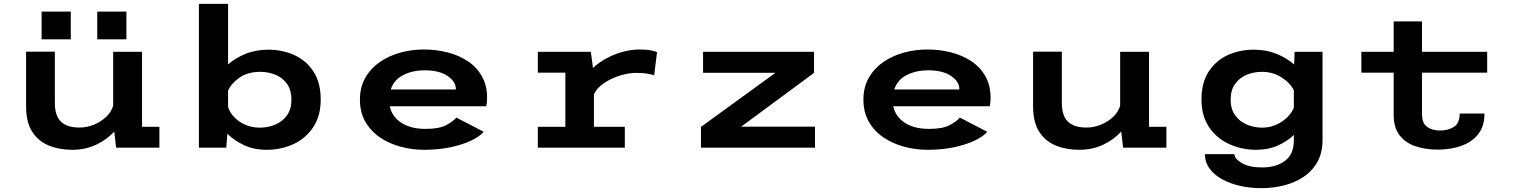

<svg xmlns="http://www.w3.org/2000/svg" viewBox="-20 -770 7915 1001"><path d="M356.5 11Q289 11 234.5 -11.2Q180 -33.5 148 -83Q116 -132.5 116 -215.5V-500.5H266V-233Q266 -166 298 -135.5Q330 -105 394.5 -105Q433.5 -105 470.2 -120.2Q507 -135.5 534 -161.2Q561 -187 570 -219V-500H720.5V-109H811V0H585.5L575.5 -84.5Q538.5 -42.5 481.8 -15.8Q425 11 356.5 11ZM197 -709.5H349V-565H197ZM487 -709.5H639V-565H487Z M1017 0V-750H1169V-434Q1206 -467 1259.5 -489Q1313 -511 1379 -511Q1453 -511 1515.2 -482.5Q1577.5 -454 1614.8 -396.2Q1652 -338.5 1652 -251.5Q1652 -164.5 1612.5 -106Q1573 -47.5 1508.8 -18.2Q1444.5 11 1369.5 11Q1304 11 1252.2 -13.2Q1200.5 -37.5 1165.5 -73L1159.5 0ZM1337 -395.5Q1272.5 -395.5 1229 -365.5Q1185.5 -335.5 1169 -297V-212.5Q1177 -185 1200.2 -160.2Q1223.5 -135.5 1257.8 -120Q1292 -104.5 1334 -104.5Q1378.5 -104.5 1416.2 -120.8Q1454 -137 1476.8 -169.5Q1499.5 -202 1499.5 -250.5Q1499.5 -299.5 1477.2 -331.5Q1455 -363.5 1417.8 -379.5Q1380.5 -395.5 1337 -395.5Z M2190.5 11Q2128.5 11 2069 -5Q2009.5 -21 1961.5 -53.2Q1913.5 -85.5 1885 -134.8Q1856.5 -184 1856.5 -250.5Q1856.5 -316 1884.8 -365Q1913 -414 1960.5 -446.8Q2008 -479.5 2067.5 -495.8Q2127 -512 2189.5 -512Q2253.5 -512 2312.8 -497Q2372 -482 2418.5 -451.2Q2465 -420.5 2492.2 -372.8Q2519.5 -325 2519.5 -259.5Q2519.5 -246.5 2518.2 -235Q2517 -223.5 2515 -216H2012Q2024 -161 2073 -129.5Q2122 -98 2198.5 -98Q2271 -98 2308 -118.5Q2345 -139 2359 -157L2502 -83Q2482 -59 2437.5 -37.5Q2393 -16 2329.8 -2.5Q2266.5 11 2190.5 11ZM2194 -403.5Q2132 -403.5 2083.2 -379.2Q2034.5 -355 2017 -303.5H2356.5V-307Q2356.5 -344.5 2313.2 -374Q2270 -403.5 2194 -403.5Z M2784 0V-109H2927.5V-391H2784V-500H3060.5L3071.5 -415.5Q3102.5 -445 3143.5 -466.8Q3184.5 -488.5 3228.5 -500.2Q3272.5 -512 3313 -512Q3353 -512 3375.2 -507Q3397.5 -502 3405.5 -498L3390.5 -377.5Q3382.5 -380.5 3358.8 -385.2Q3335 -390 3297.5 -390Q3256.5 -390 3210.5 -375.5Q3164.5 -361 3127.5 -335.5Q3090.5 -310 3076.5 -278V-109H3237.5V0Z M3634.5 0V-108.5L4023 -390.5H3645.5V-500H4224V-390L3844 -109.5H4229V0Z M4815.5 11Q4753.5 11 4694 -5Q4634.5 -21 4586.5 -53.2Q4538.5 -85.5 4510 -134.8Q4481.5 -184 4481.5 -250.5Q4481.5 -316 4509.8 -365Q4538 -414 4585.5 -446.8Q4633 -479.5 4692.5 -495.8Q4752 -512 4814.5 -512Q4878.5 -512 4937.8 -497Q4997 -482 5043.5 -451.2Q5090 -420.5 5117.2 -372.8Q5144.5 -325 5144.5 -259.5Q5144.5 -246.5 5143.2 -235Q5142 -223.5 5140 -216H4637Q4649 -161 4698 -129.5Q4747 -98 4823.5 -98Q4896 -98 4933 -118.5Q4970 -139 4984 -157L5127 -83Q5107 -59 5062.5 -37.5Q5018 -16 4954.8 -2.5Q4891.5 11 4815.5 11ZM4819 -403.5Q4757 -403.5 4708.2 -379.2Q4659.5 -355 4642 -303.5H4981.5V-307Q4981.5 -344.5 4938.2 -374Q4895 -403.5 4819 -403.5Z M5606.5 11Q5539 11 5484.5 -11.2Q5430 -33.5 5398 -83Q5366 -132.5 5366 -215.5V-500.5H5516V-233Q5516 -166 5548 -135.5Q5580 -105 5644.5 -105Q5683.5 -105 5720.2 -120.2Q5757 -135.5 5784 -161.2Q5811 -187 5820 -219V-500H5970.5V-109H6061V0H5835.5L5825.5 -84.5Q5788.5 -42.5 5731.8 -15.8Q5675 11 5606.5 11Z M6529.5 11Q6455 11 6389.8 -18.2Q6324.5 -47.5 6284.2 -106Q6244 -164.5 6244 -251.5Q6244 -338.5 6281.2 -396.2Q6318.5 -454 6380.5 -482.5Q6442.5 -511 6517 -511Q6582.5 -511 6636.2 -489Q6690 -467 6727 -433.5L6729.5 -500H6875V-40Q6875 27.5 6847.8 75.2Q6820.5 123 6774.8 153Q6729 183 6672.2 197Q6615.5 211 6556.5 211Q6500 211 6447.2 199.5Q6394.5 188 6352.8 165.2Q6311 142.5 6286.5 109.2Q6262 76 6262 33.5H6415.5Q6416 57.5 6454.2 80.2Q6492.5 103 6560.5 103Q6632 103 6678.8 69Q6725.5 35 6725.5 -38V-66.5Q6691.5 -33.5 6642 -11.2Q6592.5 11 6529.5 11ZM6396 -250.5Q6396 -202 6419 -169.5Q6442 -137 6479.5 -120.8Q6517 -104.5 6561.5 -104.5Q6599 -104.5 6633 -119.5Q6667 -134.5 6691.5 -158.8Q6716 -183 6725.5 -209.5V-299Q6707.5 -337 6662 -366.2Q6616.5 -395.5 6559 -395.5Q6515 -395.5 6478 -379.5Q6441 -363.5 6418.5 -331.5Q6396 -299.5 6396 -250.5Z M7246 -172V-391H7077.5V-500H7246V-658.5H7393.5V-500H7733.5V-391H7393.5V-177.5Q7393.5 -127.5 7420.2 -108.5Q7447 -89.5 7488 -89.5Q7528.5 -89.5 7559.2 -108Q7590 -126.5 7590 -178H7719.5Q7719.5 -124.5 7698.5 -88.2Q7677.5 -52 7642.2 -30.5Q7607 -9 7563.5 0.5Q7520 10 7474.5 10Q7414 10 7362 -6.8Q7310 -23.5 7278 -63.2Q7246 -103 7246 -172Z"/></svg>

Font: Trispace SemiExpanded SemiBold
Style: Regular
Weight: 600
Width: 6
Designer: Tyler Finck
Foundry: Etcetera Type Company
Version: Version 1.210; ttfautohint (v1.8.3)